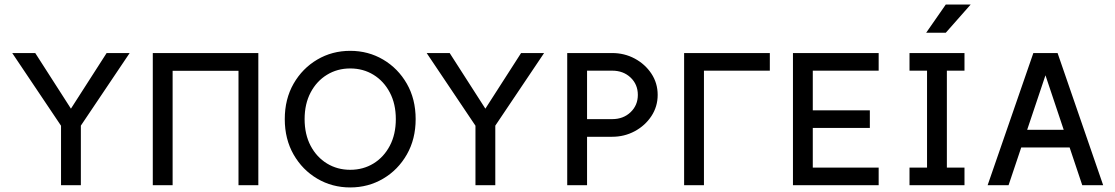

<svg xmlns="http://www.w3.org/2000/svg" viewBox="-20 -821 4944 851"><path d="M277.8 -223.1 310.5 -222.7 554.7 -585.9H452.6L294.4 -339.4L136.2 -585.9H34.2ZM250.5 0H338.4V-293H250.5Z M1125 -585.9H657.2V0H745.1V-507.3H1037.1V0H1125Z M1532.2 -68.4Q1475.1 -68.4 1429.2 -96.4Q1383.3 -124.5 1356.7 -175Q1330.1 -225.6 1330.1 -293Q1330.1 -360.4 1356.7 -410.9Q1383.3 -461.4 1429.2 -489.5Q1475.1 -517.6 1532.2 -517.6Q1589.8 -517.6 1635.5 -489.5Q1681.2 -461.4 1707.8 -410.9Q1734.4 -360.4 1734.4 -293Q1734.4 -225.6 1707.8 -175Q1681.2 -124.5 1635.5 -96.4Q1589.8 -68.4 1532.2 -68.4ZM1532.2 -595.7Q1452.1 -595.7 1386.2 -556.9Q1320.3 -518.1 1281.2 -450Q1242.2 -381.8 1242.2 -293Q1242.2 -204.6 1281.2 -136.2Q1320.3 -67.9 1386.2 -29.1Q1452.1 9.8 1532.2 9.8Q1612.3 9.8 1678.2 -29.1Q1744.1 -67.9 1783.2 -136.2Q1822.3 -204.6 1822.3 -293Q1822.3 -381.8 1783.2 -450Q1744.1 -518.1 1678.2 -556.9Q1612.3 -595.7 1532.2 -595.7Z M2114.7 -223.1 2147.5 -222.7 2391.6 -585.9H2289.6L2131.3 -339.4L1973.1 -585.9H1871.1ZM2087.4 0H2175.3V-293H2087.4Z M2582 -507.8H2693.4Q2742.7 -507.8 2774.9 -477.3Q2807.1 -446.8 2807.1 -400.4Q2807.1 -354.5 2774.9 -323.7Q2742.7 -293 2693.4 -293H2582ZM2494.1 0H2582V-214.8H2693.4Q2747.6 -214.8 2793.5 -239.5Q2839.4 -264.2 2867.2 -306.4Q2895 -348.6 2895 -400.4Q2895 -452.6 2867.2 -494.6Q2839.4 -536.6 2793.5 -561.3Q2747.6 -585.9 2693.4 -585.9H2494.1Z M3100.1 -253.9V-507.8H3392.1V-585.9H3012.2V0H3100.1V-63.5Z M3835.4 -332H3582.5V-507.8H3874.5V-585.9H3494.6V0H3874.5V-78.1H3582.5V-253.9H3835.4Z M4011.2 -585.9V-507.8H4088.9V-78.1H4011.2V0H4254.9V-78.1H4176.8V-507.8H4254.9V-585.9ZM4171.9 -675.8H4085L4171.9 -800.8H4282.2Z M4465.3 -245.6V-167.5H4752.9V-245.6ZM4613.8 -487.3 4776.9 0H4869.6L4667.5 -585.9H4560.1L4357.4 0H4450.2Z"/></svg>

Font: Giphurs SC
Style: Regular
Weight: 400
Version: Version 0.920